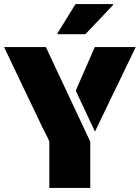

<svg xmlns="http://www.w3.org/2000/svg" viewBox="-25 -918 683 938"><path d="M216 -227 207 -247 181 -298 156 -351Q152 -358 146 -372L105 -457L-5 -688H199L416 -226V0H216ZM345 -475 438 -688H638L560 -526L527 -458L464 -327L439 -275ZM256 -756 344 -898H527V-893L392 -751H256Z"/></svg>

Font: Saira Stencil One
Style: Regular
Weight: 400
Designer: Hector Gatti with collaboration of the Omnibus-Type team
Foundry: Omnibus-Type
Version: Version 1.004